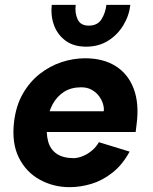

<svg xmlns="http://www.w3.org/2000/svg" viewBox="-20 -761 631 794"><path d="M268 13Q201 13 144.5 -18Q88 -49 58 -109Q28 -169 38 -256Q46 -324 74.5 -373.5Q103 -423 144.5 -455.5Q186 -488 234.5 -504Q283 -520 332 -520Q407 -520 458.5 -487.5Q510 -455 533 -394Q556 -333 545 -248L541 -215H138L148 -301H409Q411 -314 406 -331Q401 -348 389.5 -363.5Q378 -379 359.5 -389.5Q341 -400 316 -400Q274 -400 244.5 -381Q215 -362 197.5 -329.5Q180 -297 175 -256Q170 -210 179 -176.5Q188 -143 214.5 -125Q241 -107 285 -107Q300 -107 320 -114.5Q340 -122 358.5 -137Q377 -152 389 -173L516 -134Q486 -79 444.5 -46.5Q403 -14 357.5 -0.5Q312 13 268 13ZM336 -568Q285 -568 251.5 -592.5Q218 -617 203.5 -656.5Q189 -696 194 -741H293Q289 -707 301 -681Q313 -655 347 -655Q383 -655 399.5 -681Q416 -707 420 -741H519Q514 -696 490 -656.5Q466 -617 427 -592.5Q388 -568 336 -568Z"/></svg>

Font: Inclusive Sans
Style: Italic
Weight: 400
Italic angle: -7°
Designer: Olivia King
Foundry: Olivia King
Version: Version 2.004